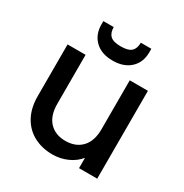

<svg xmlns="http://www.w3.org/2000/svg" viewBox="-175 -896 1000 1043"><g transform="rotate(30 324.5 -375.0)"><path d="M574 -551V0H460V-65Q433 -31 389.5 -11.5Q346 8 297 8Q232 8 180.5 -19Q129 -46 99.5 -99Q70 -152 70 -227V-551H183V-244Q183 -170 220 -130.5Q257 -91 321 -91Q385 -91 422.5 -130.5Q460 -170 460 -244V-551ZM476 -736Q476 -673 435.5 -635Q395 -597 325 -597Q255 -597 215 -635.5Q175 -674 175 -737V-758H240Q240 -722 259 -704Q278 -686 325 -686Q372 -686 391 -704Q410 -722 410 -758H476Z"/></g></svg>

Font: A Bank Premium Med
Style: Regular
Weight: 500
Designer: Ninad Kale (Devanagari), Jonny Pinhorn (Latin), Htun Naung (Myanmar)
Foundry: Indian Type Foundry
Version: 4.004